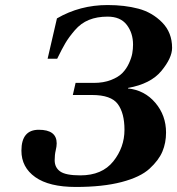

<svg xmlns="http://www.w3.org/2000/svg" viewBox="-20 -727 703 762"><path d="M65 -129Q65 -212 134 -212Q205 -212 205 -158Q205 -146 201 -129.5Q197 -113 197 -91Q197 -62 219 -46.5Q241 -31 299 -31Q385 -31 429.5 -86.5Q474 -142 474 -212Q474 -278 447.5 -314Q421 -350 345 -350H269L280 -398H352Q391 -398 420.5 -409.5Q450 -421 466 -437.5Q482 -454 492 -476Q502 -498 505 -515.5Q508 -533 508 -550Q508 -596 483 -628.5Q458 -661 407 -661Q365 -661 333 -648Q301 -635 277 -607Q253 -579 239.5 -556Q226 -533 207 -494H169L206 -654Q297 -707 407 -707Q475 -707 529.5 -692.5Q584 -678 623.5 -638Q663 -598 663 -537Q663 -497 620.5 -445.5Q578 -394 488 -378V-376Q554 -369 596.5 -319Q639 -269 639 -201Q639 -160 624.5 -125.5Q610 -91 573.5 -57.5Q537 -24 462.5 -4.5Q388 15 281 15Q175 15 120 -24Q65 -63 65 -129Z"/></svg>

Font: Heuristica
Style: Bold Italic
Weight: 700
Italic angle: -13°
Version: Version 1.0.2